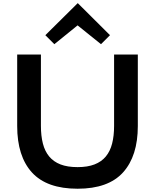

<svg xmlns="http://www.w3.org/2000/svg" viewBox="-20 -1143 947 1173"><path d="M652 -928 597 -873 454 -988 312 -873 257 -928 454 -1123H456ZM822 -373Q822 -190 732 -90Q642 10 454 10Q266 10 175.5 -89Q85 -188 85 -373V-810H230V-374Q230 -313 242 -266Q254 -219 280.5 -187Q307 -155 349.5 -138.5Q392 -122 454 -122Q515 -122 557.5 -138.5Q600 -155 626.5 -187Q653 -219 665 -266Q677 -313 677 -374V-810H822Z"/></svg>

Font: TypoPRO Sinkin Sans
Style: 600 SemiBold
Weight: 600
Designer: Keith Bates
Foundry: K-Type
Version: Sinkin Sans (version 1.0)  by Keith Bates   •   © 2014   www